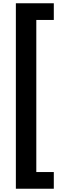

<svg xmlns="http://www.w3.org/2000/svg" viewBox="-20 -793 389 1174"><path d="M309 361V259H202V-671H309V-773H77V361Z"/></svg>

Font: Noto Sans Telugu SemiCondensed
Style: Bold
Weight: 700
Width: 4
Designer: Jelle Bosma - Monotype Design Team
Foundry: Monotype Imaging Inc.
Version: Version 2.005